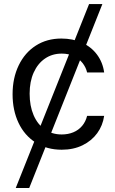

<svg xmlns="http://www.w3.org/2000/svg" viewBox="-20 -727 569 946"><path d="M124 199.2H57.6L418.9 -707H484.4ZM42 -262.7Q42 -342.8 72.3 -405.3Q102.5 -467.8 156.7 -502.4Q210.9 -537.1 282.2 -537.1Q338.9 -537.1 384.3 -516.6Q429.7 -496.1 458 -458Q486.3 -419.9 493.2 -370.1H409.2Q403.3 -395.5 386.7 -416.5Q370.1 -437.5 344.2 -450.2Q318.4 -462.9 284.2 -462.9Q237.3 -462.9 201.7 -438.5Q166 -414.1 146 -369.6Q126 -325.2 126 -265.6Q126 -205.1 145.5 -159.7Q165 -114.3 200.7 -89.4Q236.3 -64.5 284.2 -64.5Q315.4 -64.5 341.3 -75.2Q367.2 -85.9 384.8 -106.9Q402.3 -127.9 409.2 -156.2H493.2Q486.3 -108.4 459 -70.8Q431.6 -33.2 386.7 -11.2Q341.8 10.7 284.2 10.7Q210.9 10.7 155.8 -24.4Q100.6 -59.6 71.3 -121.6Q42 -183.6 42 -262.7Z"/></svg>

Font: Pretendard Std Variable
Style: Regular
Weight: 400
Designer: Base glyphs from Inter by Rasmus Andersson; Hangeul glyphs from Noto Sans CJK(Source Han Sans) by Jang Soo-young and Kan
Foundry: Kil Hyung-jin
Version: Version 1.309;Glyphs 3.2 (3225)